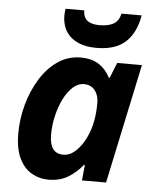

<svg xmlns="http://www.w3.org/2000/svg" viewBox="-55 -817 703 873"><g transform="rotate(5 297.0 -380.5)"><path d="M198 10Q158 10 123 -9.5Q88 -29 66 -72.5Q44 -116 44 -188Q44 -255 62 -320Q80 -385 113 -438.5Q146 -492 192.5 -524Q239 -556 297 -556Q349 -556 381.5 -534Q414 -512 432 -476H436L464 -546H577L461 0H351L358 -71H354Q325 -35 287.5 -12.5Q250 10 198 10ZM256 -109Q286 -109 312 -133Q338 -157 356.5 -194.5Q375 -232 383 -275Q390 -311 390 -357Q390 -392 372 -414.5Q354 -437 322 -437Q295 -437 271.5 -415.5Q248 -394 230.5 -359Q213 -324 203 -281Q193 -238 193 -195Q193 -109 256 -109ZM206 -739Q206 -758 209 -771H294Q294 -710 369 -710Q407 -710 431.5 -723Q456 -736 464 -771H556Q543 -692 497 -649Q451 -606 364 -606Q320 -606 289.5 -617.5Q259 -629 240.5 -648Q222 -667 214 -690.5Q206 -714 206 -739Z"/></g></svg>

Font: BC Sans
Style: Bold Italic
Weight: 700
Italic angle: -12°
Designer: Monotype Design Team
Province of B.C.
Foundry: Monotype Imaging Inc.
Version: Version 2.000;GOOG;noto-source:20170915:90ef993387c0